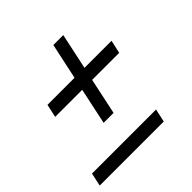

<svg xmlns="http://www.w3.org/2000/svg" viewBox="-179 -725 868 868"><g transform="rotate(-45 254.5 -291.0)"><path d="M193.5 -180.5 230.5 -354.5H57.5L71.5 -417.5H244.5L281.5 -590H345L308 -417.5H481L467 -354.5H294L257 -180.5ZM-19.5 7.5 -6 -55.5H403.5L390 7.5Z"/></g></svg>

Font: Besley* Medium
Style: Italic
Weight: 500
Italic angle: -13°
Designer: Owen Earl
Foundry: indestructible type*
Version: Version 3.000; ttfautohint (v1.8.3)